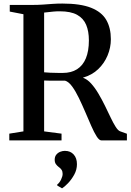

<svg xmlns="http://www.w3.org/2000/svg" viewBox="-20 -770 717 1053"><path d="M31 0V-37L108.5 -49.5V-692L33.5 -706.5V-743H160.5Q190.5 -743 217.2 -745Q244 -747 269.5 -748.8Q295 -750.5 322 -750.5Q421 -750.5 479.2 -727.5Q537.5 -704.5 562.8 -660.8Q588 -617 588 -555Q588 -509 570 -465.8Q552 -422.5 518 -390.2Q484 -358 434.5 -344Q458.5 -335.5 479.8 -312Q501 -288.5 520 -256.2Q539 -224 555.8 -189.8Q572.5 -155.5 587 -125Q601.5 -94.5 614.5 -74.2Q627.5 -54 638.5 -50L676 -36.5V0H536Q524 0 510 -22Q496 -44 480.5 -79.5Q465 -115 447.8 -155.2Q430.5 -195.5 412.5 -232.8Q394.5 -270 375.5 -296Q356.5 -322 337 -327.5Q326.5 -327.5 310 -327.5Q293.5 -327.5 276.2 -327.5Q259 -327.5 244.2 -327.8Q229.5 -328 222 -328.5V-49.5L317.5 -37V0ZM324 -370Q370.5 -370 402.5 -390.2Q434.5 -410.5 451 -450.2Q467.5 -490 467.5 -548.5Q467.5 -598.5 452.5 -634Q437.5 -669.5 402.8 -688.8Q368 -708 308 -708Q288.5 -708 273 -706.5Q257.5 -705 245 -703.5Q232.5 -702 222 -701V-373.5Q235.5 -372 255.5 -371.2Q275.5 -370.5 294.5 -370.2Q313.5 -370 324 -370ZM402 130.5Q402 161 387 188Q372 215 353 234.8Q334 254.5 321 262.5H319.5L294 247.5L293.5 242.5Q307 232 315.2 214.2Q323.5 196.5 323.5 184Q323.5 170.5 318 161.8Q312.5 153 301.5 145.5Q293 139 286.5 130Q280 121 280 106Q280 89 288.8 78.2Q297.5 67.5 310.2 62.5Q323 57.5 334 57.5H337Q366 57.5 384 77.2Q402 97 402 130.5Z"/></svg>

Font: Merriweather 72pt Medium
Style: Regular
Weight: 500
Version: Version 2.100